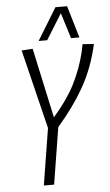

<svg xmlns="http://www.w3.org/2000/svg" viewBox="-60 -945 565 985"><g transform="rotate(-5 222.0 -453.0)"><path d="M125 0 172 -292 72 -700 129 -704 207 -344Q279 -426 318 -502.5Q357 -579 378 -665Q382 -683 386 -705L444 -701Q442 -691 439.5 -680.5Q437 -670 434 -660Q408 -562 357.5 -474.5Q307 -387 225 -292L178 0ZM163 -741 264 -906H324L373 -741H330L289 -873L207 -741Z"/></g></svg>

Font: Georama SemiCondensed Light
Style: Italic
Weight: 300
Width: 4
Italic angle: -9°
Designer: Jean-Baptiste Levee
Foundry: Production Type
Version: Version 1.000